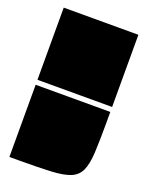

<svg xmlns="http://www.w3.org/2000/svg" viewBox="-119 -662 557 725"><g transform="rotate(20 160.0 -300.0)"><path d="M310 -600V-310H10V-600ZM10 0V-290H310V-245Q310 -172 307.5 -125.5Q305 -79 293 -53Q281 -27 253.5 -16Q226 -5 176.5 -2.5Q127 0 49 0Z"/></g></svg>

Font: Badeen Display
Style: Regular
Weight: 400
Version: Version 1.000; ttfautohint (v1.8.4.7-5d5b)